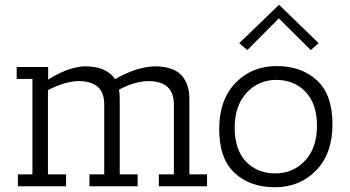

<svg xmlns="http://www.w3.org/2000/svg" viewBox="-20 -781 1469 805"><path d="M355 0V-50H417V-344Q417 -441 309 -441Q252 -440 181 -403V-50H257V0H55V-50H116V-450H50V-500H182V-450H181V-447Q264 -499 333 -503Q428 -503 462 -449Q549 -499 626 -503Q696 -503 732 -474Q749 -461 761.5 -433.5Q774 -406 774 -368V-50H848V0H646V-50H709V-343Q709 -441 602 -441Q544 -440 479 -405Q482 -388 482 -368V-50H557V0Z M1132.5 4Q1028 4 963.5 -56Q899 -116 899 -239.5Q899 -363 967.5 -433.5Q1036 -504 1140 -504Q1244 -504 1309 -444Q1374 -384 1374 -260.5Q1374 -137 1305.5 -66.5Q1237 4 1132.5 4ZM1138.5 -446Q1064 -446 1014 -392Q964 -338 964 -245.5Q964 -153 1011.5 -103.5Q1059 -54 1134 -54Q1209 -54 1259 -107.5Q1309 -161 1309 -253.5Q1309 -346 1261 -396Q1213 -446 1138.5 -446ZM983 -600 1150 -761Q1308 -607 1316 -600L1283 -571L1149 -704L1017 -571Z"/></svg>

Font: Antic Slab
Style: Regular
Weight: 400
Designer: Santiago Orozco
Foundry: Santiago Orozco
Version: Version 001.001